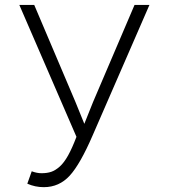

<svg xmlns="http://www.w3.org/2000/svg" viewBox="-20 -753 690 786"><path d="M59.1 -732.9H120.1L289.1 -335L325.2 -246.1L360.8 -335L530.8 -732.9H591.8L359.9 -200.2Q308.6 -81.1 265.4 -33.9Q222.2 13.2 159.2 13.2Q124 13.2 91.8 -1L109.9 -51.8Q130.9 -43.9 149.9 -43.9Q172.9 -43.9 189.7 -49.6Q206.5 -55.2 224.4 -71Q242.2 -86.9 258.8 -116.7Q275.4 -146.5 293 -192.9Z"/></svg>

Font: Kreadon Light
Style: Regular
Weight: 300
Designer: kohakuno
Foundry: StudioGnu
Version: Version 1.000;Glyphs 3.1.2 (3151)